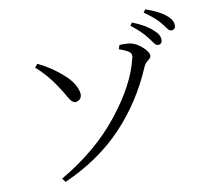

<svg xmlns="http://www.w3.org/2000/svg" viewBox="-93 -941 1187 1102"><g transform="rotate(-10 500.0 -390.0)"><path d="M861 -624Q849 -624 839 -638.5Q829 -653 814 -672Q785 -712 723 -760L735 -777Q813 -746 850 -710Q885 -682 885 -650Q885 -625 861 -624ZM951 -693Q939 -693 929 -707Q919 -721 904 -740Q875 -777 811 -821L823 -838Q902 -811 937 -781Q975 -751 975 -719Q975 -694 951 -693ZM762 -514Q682 -324 544.5 -178.5Q407 -33 201 58L185 36Q399 -88 532.5 -257Q666 -426 700 -570Q708 -589 699.5 -604Q691 -619 634 -639L642 -662Q671 -665 706 -660Q740 -653 773 -623Q806 -593 806 -572Q806 -562 798 -555Q790 -548 779.5 -539Q769 -530 762 -514ZM250 -496Q203 -566 143 -618L159 -638Q238 -600 303 -541.5Q368 -483 374 -425Q374 -389 338 -383Q317 -384 299.5 -416Q282 -448 250 -496Z"/></g></svg>

Font: Han-Nom Khai
Style: Regular
Weight: 400
Version: Version 1.200;June 22, 2023;FontCreator 14.0.0.2814 64-bit